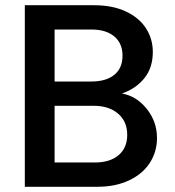

<svg xmlns="http://www.w3.org/2000/svg" viewBox="-20 -715 670 735"><path d="M447 -357Q503 -347 542 -298Q581 -249 581 -187Q581 -134 553.5 -91.5Q526 -49 474 -24.5Q422 0 353 0H75V-695H340Q411 -695 462 -671Q513 -647 539 -606.5Q565 -566 565 -516Q565 -456 533 -416Q501 -376 447 -357ZM189 -403H330Q386 -403 417.5 -428.5Q449 -454 449 -502Q449 -549 417.5 -575.5Q386 -602 330 -602H189ZM343 -93Q401 -93 434 -121Q467 -149 467 -199Q467 -250 432 -280Q397 -310 339 -310H189V-93Z"/></svg>

Font: Fz Poppins Med
Style: Regular
Weight: 500
Designer: Ninad Kale (Devanagari), Jonny Pinhorn (Latin)
Foundry: Indian Type Foundry
Version: Vit hóa bi Vntype.Com & FontZin.Com